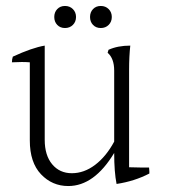

<svg xmlns="http://www.w3.org/2000/svg" viewBox="-20 -712 569 644"><path d="M344.5 -628.5Q334 -618 318 -618Q302 -618 292 -628.5Q282 -639 282 -655Q282 -671 292 -681.5Q302 -692 318 -692Q334 -692 344.5 -681.5Q355 -671 355 -655Q355 -639 344.5 -628.5ZM224.5 -628.5Q214 -618 198 -618Q182 -618 172 -628.5Q162 -639 162 -655Q162 -671 172 -681.5Q182 -692 198 -692Q214 -692 224.5 -681.5Q235 -671 235 -655Q235 -639 224.5 -628.5ZM413 -477V-151Q442 -150 457 -150Q472 -150 480 -150Q481 -142 481 -137.5Q481 -133 481 -130Q431 -104 371 -95Q363 -135 363 -199Q296 -88 209 -88Q155 -88 117.5 -127.5Q80 -167 80 -241V-503Q68 -504 53 -504Q38 -504 20 -503Q20 -513 23 -522Q88 -552 130 -559V-243Q130 -191 155 -161Q180 -131 221 -131Q262 -131 299 -159Q336 -187 363 -237V-475Q363 -516 341 -535Q343 -543 344 -545Q375 -559 417 -559Q413 -523 413 -477Z"/></svg>

Font: Halant Light
Style: Regular
Weight: 300
Designer: Hitesh Malaviya (Devanagari), Satya Rajpurohit (Latin)
Foundry: Indian Type Foundry
Version: Version 1.101;PS 1.0;hotconv 1.0.78;makeotf.lib2.5.61930; tt